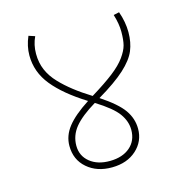

<svg xmlns="http://www.w3.org/2000/svg" viewBox="-84 -665 631 670"><g transform="rotate(-15 231.5 -329.5)"><path d="M338.9 -179.2Q338.9 -210 318.6 -238.3Q298.3 -266.6 240.2 -302.7Q187.5 -271 163.3 -241.5Q139.2 -211.9 139.2 -175Q139.2 -138.2 167 -115.5Q194.8 -92.8 240 -93.3Q285.2 -93.8 312 -116.9Q338.9 -140.1 338.9 -179.2ZM115.7 -180.7Q115.7 -217.3 140.4 -248.8Q165 -280.3 219.2 -315.4Q141.6 -363.8 102.1 -412.6Q62.5 -461.4 62.5 -521.5Q62.5 -555.2 77.1 -588.9L99.6 -581.5Q86.4 -553.7 86.4 -521.2Q86.4 -488.8 97.9 -462.2Q109.4 -435.5 131.8 -412.1Q171.4 -370.1 239.3 -328.1Q290.5 -359.4 321.3 -383.3Q352.1 -407.2 368.2 -429.7Q384.3 -452.1 389.2 -470.7Q394 -489.3 394 -518.6Q394 -547.9 383.3 -582L403.8 -586.4Q417.5 -547.9 417.5 -511Q417.5 -474.1 405.3 -444.8Q393.1 -415.5 358.9 -384.3Q324.7 -353 260.3 -314.9Q318.8 -276.4 340.8 -244.9Q362.8 -213.4 362.8 -176.8Q362.8 -131.3 329.1 -100.8Q295.4 -70.3 241.2 -69.8H240.7Q186.5 -69.3 151.1 -99.9Q115.7 -130.4 115.7 -180.7Z"/></g></svg>

Font: Yantramanav Thin
Style: Regular
Weight: 250
Version: Version 1.001;PS 1.0;hotconv 1.0.72;makeotf.lib2.5.5900; ttf